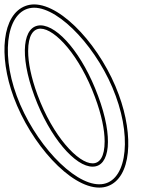

<svg xmlns="http://www.w3.org/2000/svg" viewBox="-199 -815 717 871"><path d="M-123.1 -380C-200.6 -590 -162.2 -779 -44.4 -780C72.9 -780 249.8 -589 325.9 -380C403.7 -169 369.5 22 250.9 21C131.9 21 -45.3 -169 -123.1 -380ZM-43.1 -380C26.6 -191 142.8 -58 221.4 -59C299.6 -59 316.9 -190 245.9 -380C176.5 -568 64.5 -699 -14.9 -700C-94.8 -700 -112.5 -568 -43.1 -380ZM-137.2 -374.8C-58.7 -162 119.7 36 250.9 36C264.7 36.1 278 33.9 290.1 29.4C396.1 -9.4 409.5 -196.5 340 -385.1C263.2 -595.9 85.3 -795 -44.5 -795C-58.1 -794.9 -70.7 -792.6 -82.6 -788.3C-189.2 -749.4 -206.9 -563.7 -137.2 -374.8ZM-29.1 -385.2C-58 -463.7 -71.3 -531.9 -71.3 -583.2C-71.3 -654.8 -47.6 -685 -15 -685C51.1 -684.2 162.5 -562.6 231.8 -374.7C261.8 -294.5 275.6 -225.3 275.7 -173.7C275.9 -103.1 252.8 -74 221.3 -74C156 -73.2 40.6 -196.4 -29.1 -385.2Z"/></svg>

Font: Nordica Plus
Style: NordicaClassicLightConOpOblOl
Weight: 300
Version: Version 1.01